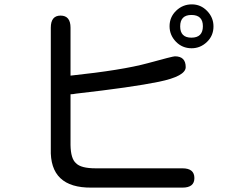

<svg xmlns="http://www.w3.org/2000/svg" viewBox="-20 -857 1040 884"><path d="M304.7 -508.8Q543.9 -534.2 659.7 -565.9Q775.4 -597.7 785.2 -597.7Q835 -597.7 835 -547.9Q835 -505.9 711.4 -480.5Q587.9 -455.1 329.1 -425.8L317.4 -423.8L304.7 -422.9V-189.5Q305.7 -126 330.1 -105.5Q352.5 -82 420.9 -82H820.3Q875 -82 875 -37.1Q875 6.8 820.3 6.8H401.4Q208 8.8 213.9 -171.9V-729.5Q213.9 -785.2 258.8 -785.2Q304.7 -785.2 304.7 -729.5ZM863.3 -836.9Q904.3 -836.9 933.6 -806.6Q962.9 -776.4 962.9 -735.4Q962.9 -692.4 932.6 -663.6Q902.3 -634.8 862.3 -634.8Q819.3 -634.8 790 -665Q760.7 -695.3 760.7 -736.3Q760.7 -778.3 791 -807.6Q821.3 -836.9 863.3 -836.9ZM861.3 -788.1Q809.6 -788.1 809.6 -735.4Q809.6 -683.6 861.3 -683.6Q914.1 -683.6 914.1 -736.3Q914.1 -788.1 861.3 -788.1Z"/></svg>

Font: MotoyaLMaru
Style: W3 mono
Weight: 400
Version: Version 1.01